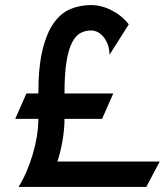

<svg xmlns="http://www.w3.org/2000/svg" viewBox="-20 -736 660 756"><path d="M609 -100 556 0H53Q70 -27 84 -59.5Q98 -92 108.5 -127Q119 -162 125 -198Q131 -234 131 -268H40L84 -368H131Q131 -472 147.5 -539.5Q164 -607 192 -646Q220 -685 257.5 -700.5Q295 -716 338 -716Q380 -716 420.5 -695Q461 -674 487 -640L411 -520Q411 -560 389.5 -588Q368 -616 338 -616Q317 -616 298 -606.5Q279 -597 264.5 -570Q250 -543 242 -494.5Q234 -446 234 -368H426L382 -268H234Q234 -227 226 -181Q218 -135 206 -100Z"/></svg>

Font: Railway
Style: Regular
Weight: 400
Version: 1.000